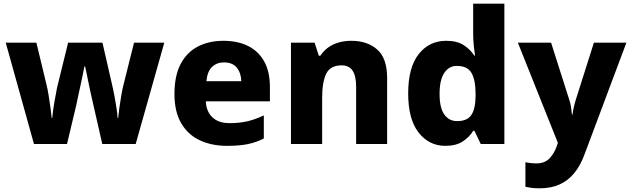

<svg xmlns="http://www.w3.org/2000/svg" viewBox="-20 -780 3413 1040"><path d="M485 -215Q481 -232 474.5 -261Q468 -290 461.5 -322Q455 -354 449.5 -380.5Q444 -407 441 -420H437Q435 -407 429.5 -380.5Q424 -354 417 -322Q410 -290 403.5 -260Q397 -230 393 -210L343 0H164L11 -549H177L232 -321Q238 -297 243.5 -263Q249 -229 253.5 -196Q258 -163 260 -141H263Q264 -157 267.5 -182Q271 -207 275.5 -232.5Q280 -258 284 -278Q288 -298 289 -305L349 -549H535L591 -304Q595 -288 600.5 -257.5Q606 -227 611 -195Q616 -163 617 -141H620Q622 -162 626.5 -195.5Q631 -229 637 -263.5Q643 -298 649 -321L706 -549H870L715 0H534Z M1190 -559Q1268 -559 1324.5 -530.5Q1381 -502 1411.5 -446.5Q1442 -391 1442 -309V-231H1095Q1097 -177 1130 -145Q1163 -113 1224 -113Q1277 -113 1320 -123Q1363 -133 1409 -155V-30Q1369 -9 1323 0.5Q1277 10 1210 10Q1127 10 1062.5 -20Q998 -50 961.5 -112.5Q925 -175 925 -271Q925 -369 958 -432.5Q991 -496 1051 -527.5Q1111 -559 1190 -559ZM1193 -442Q1154 -442 1128.5 -417.5Q1103 -393 1098 -340H1287Q1286 -384 1263 -413Q1240 -442 1193 -442Z M1883 -559Q1970 -559 2023.5 -511.5Q2077 -464 2077 -358V0H1909V-311Q1909 -368 1890 -397Q1871 -426 1830 -426Q1769 -426 1747 -380.5Q1725 -335 1725 -250V0H1556V-549H1684L1707 -478H1715Q1733 -505 1758 -523Q1783 -541 1815 -550Q1847 -559 1883 -559Z M2392 10Q2304 10 2247.5 -62Q2191 -134 2191 -274Q2191 -415 2248 -487Q2305 -559 2397 -559Q2455 -559 2491 -536Q2527 -513 2549 -479H2553Q2550 -497 2546.5 -530.5Q2543 -564 2543 -597V-760H2712V0H2584L2550 -71H2543Q2522 -37 2486 -13.5Q2450 10 2392 10ZM2456 -124Q2511 -124 2533 -157Q2555 -190 2556 -257V-272Q2556 -345 2534.5 -384Q2513 -423 2454 -423Q2412 -423 2386.5 -385Q2361 -347 2361 -271Q2361 -196 2386.5 -160Q2412 -124 2456 -124Z M2785 -549H2965L3064 -238Q3070 -221 3073 -200.5Q3076 -180 3078 -159H3081Q3084 -182 3088.5 -201.5Q3093 -221 3098 -237L3197 -549H3373L3147 54Q3125 115 3091.5 156.5Q3058 198 3011.5 219Q2965 240 2903 240Q2878 240 2859 237.5Q2840 235 2826 232V99Q2837 101 2852.5 103Q2868 105 2885 105Q2932 105 2957.5 77Q2983 49 2996 11L3002 -6Z"/></svg>

Font: Noto Sans Cham ExtraBold
Style: Regular
Weight: 800
Version: Version 2.002